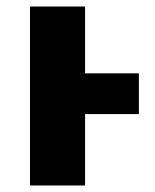

<svg xmlns="http://www.w3.org/2000/svg" viewBox="-20 -569 477 589"><path d="M72 0V-549H241V-344H406V-219H241V0Z"/></svg>

Font: Noto Sans ExtraBold
Style: Regular
Weight: 800
Designer: Monotype Design Team
Foundry: Monotype Imaging Inc.
Version: Version 2.007